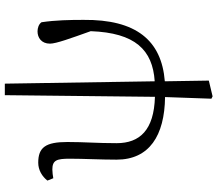

<svg xmlns="http://www.w3.org/2000/svg" viewBox="-74 -634 923 816"><g transform="rotate(-90 388.0 -225.5)"><path d="M441 -667H392L385 -29C244 -33 188 -93 188 -192C188 -276 193 -327 193 -401C193 -494 170 -525 105 -525C74 -525 47 -509 29 -486L39 -461C51 -463 64 -465 76 -465C116 -465 122 -446 122 -391C122 -330 118 -263 118 -192C118 -53 220 12 384 14L377 211L387 216L454 200L451 13C626 -1 714 -110 712 -332C712 -390 711 -450 702 -511C694 -523 677 -528 663 -528C637 -528 611 -512 611 -475C611 -449 634 -386 664 -302C657 -113 585 -39 451 -30Z"/></g></svg>

Font: Source Han Serif K
Style: Regular
Weight: 400
Designer: Ryoko NISHIZUKA 西塚涼子 (kana & ideographs); Frank Grießhammer (Latin, Greek & Cyrillic); Wenlong ZHANG 张文龙 (bopomofo); San
Foundry: Adobe Systems Incorporated
Version: Version 1.001;PS 1.001;hotconv 16.6.54;makeotf.lib2.5.65590